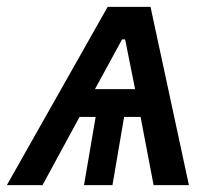

<svg xmlns="http://www.w3.org/2000/svg" viewBox="-56 -540 628 560"><path d="M383 -520H258L-36 0H68L176 -199H223L189 0H272L306 -199H354L392 0H495ZM221 -280 300 -425H309L338 -280Z"/></svg>

Font: Fixel Text 20240404 Medium
Style: Italic
Weight: 500
Width: 4
Italic angle: -10°
Designer: AlfaBravo + MacPaw
Foundry: Kyrylo Tkachov, Marchela Mozhyna, Serhii Makarenko, Maria Weinstein, Zakhar Kryvoshyya
Version: Version 1.211;Glyphs 3.2 (3225)